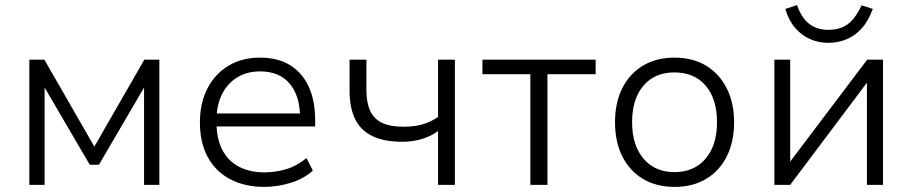

<svg xmlns="http://www.w3.org/2000/svg" viewBox="-20 -725 3578 753"><path d="M95 0V-491H154L350 -150L546 -491H605V0H545V-397H554L368 -79H332L146 -397H155V0Z M1017 8Q940 8 883 -22Q826 -52 795 -108.5Q764 -165 764 -245Q764 -320 793 -377Q822 -434 875 -466.5Q928 -499 1000 -499Q1071 -499 1119 -468.5Q1167 -438 1191.5 -383.5Q1216 -329 1216 -253V-229H811V-280H1177L1157 -261Q1157 -348 1116.5 -396.5Q1076 -445 1000 -445Q948 -445 909.5 -421Q871 -397 850 -354Q829 -311 829 -253V-246Q829 -182 851.5 -138Q874 -94 916.5 -71.5Q959 -49 1017 -49Q1059 -49 1101 -61Q1143 -73 1182 -105L1207 -56Q1172 -24 1120 -8Q1068 8 1017 8Z M1698 0V-211Q1669 -190 1633.5 -179.5Q1598 -169 1558 -169Q1485 -169 1439 -192Q1393 -215 1372 -259.5Q1351 -304 1351 -368V-491H1417V-371Q1417 -323 1431.5 -291Q1446 -259 1478 -243.5Q1510 -228 1563 -228Q1604 -228 1636 -237Q1668 -246 1698 -266V-491H1764V0Z M2060 0V-434H1872V-491H2316V-434H2127V0Z M2626 8Q2554 8 2501.5 -23.5Q2449 -55 2420.5 -112Q2392 -169 2392 -246Q2392 -322 2420.5 -379Q2449 -436 2501.5 -467.5Q2554 -499 2625 -499Q2697 -499 2749 -467.5Q2801 -436 2830 -379Q2859 -322 2859 -246Q2859 -169 2830.5 -112Q2802 -55 2749.5 -23.5Q2697 8 2626 8ZM2625 -50Q2702 -50 2747 -102.5Q2792 -155 2792 -246Q2792 -337 2747.5 -389Q2703 -441 2625 -441Q2548 -441 2503.5 -389Q2459 -337 2459 -246Q2459 -155 2504 -102.5Q2549 -50 2625 -50Z M3017 0V-491H3079V-78H3069L3381 -491H3443V0H3380V-414H3390L3079 0ZM3229 -557Q3191 -557 3157.5 -571.5Q3124 -586 3098.5 -615.5Q3073 -645 3060 -690L3106 -705Q3123 -655 3153.5 -631.5Q3184 -608 3229 -608Q3274 -608 3304 -629.5Q3334 -651 3359 -704L3403 -690Q3385 -641 3358.5 -612.5Q3332 -584 3299 -570.5Q3266 -557 3229 -557Z"/></svg>

Font: Nunito Sans 9pt Light
Style: Regular
Weight: 300
Version: Version 3.101;gftools[0.9.27]